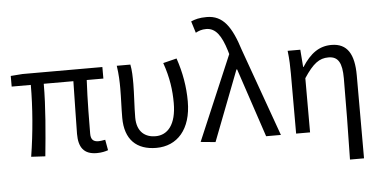

<svg xmlns="http://www.w3.org/2000/svg" viewBox="-61 -932 2483 1254"><g transform="rotate(-5 1180.5 -304.5)"><path d="M541.6 13.4C573.2 13.4 597.6 7.4 615.9 0.9L603.4 -68.5C583.2 -64.9 569.4 -62.9 560 -62.9C525.8 -62.9 509 -77.6 509 -116.3C509 -168.6 510.2 -344 517.2 -467.8H626.3V-543.4H102.6L25.1 -537.6V-467.8H150.5C150.5 -321 136.7 -153.2 112 0L204.4 5.1C219.4 -146.5 235.4 -314.9 235.4 -467.8H429.6C428 -348.4 423.3 -178.7 423.3 -122.3C423.3 -34.7 456.4 13.4 541.6 13.4Z M932.3 13.4C1068.2 13.4 1162.5 -87.1 1162.5 -271.3C1162.5 -367.8 1146.1 -462.1 1113.8 -556.8L1024.7 -534.6C1059.7 -435.3 1070.3 -350.8 1070.3 -268.8C1070.3 -126.5 1012.2 -62.9 933.5 -62.9C868.5 -62.9 811.3 -98.8 811.3 -196.5C811.3 -263.3 818.3 -355.6 818.3 -416C818.3 -463.9 817.6 -505 809.8 -543.4H720.7C729.3 -486.5 730.7 -437.6 730.7 -394.4C730.7 -330.1 726.7 -266.1 726.7 -201.7C726.7 -58.3 802.8 13.4 932.3 13.4Z M1319.9 9.3 1497.3 -451.3H1501.7L1652.4 0H1749.3L1543.4 -574.4C1494.4 -729.8 1440.8 -809.3 1333 -809.3C1285.2 -809.3 1256.2 -801 1230 -789.6L1253.8 -713.3C1273.1 -723.5 1293.1 -731.7 1323 -731.7C1385 -731.7 1421.9 -678.5 1452.5 -578.3L1459.1 -555.4L1223 0Z M2184.7 199.6H2276.8V-344.1C2276.8 -482.4 2233.7 -556.8 2128.7 -556.8C2048.9 -556.8 1990.4 -515.1 1935.1 -429.1H1932.7L1924 -543.4H1841C1848 -486.5 1849.1 -437.6 1849.1 -394.4V0H1940.5V-355.2C2001 -447.1 2042.4 -477.4 2102.3 -477.4C2166.4 -477.4 2191 -434 2191 -332.4C2191 -175.6 2188.6 22.6 2184.7 199.6Z"/></g></svg>

Font: Source Han Sans JP VF
Style: Regular
Weight: 250
Designer: Ryoko NISHIZUKA 西塚涼子 (kana, bopomofo & ideographs); Paul D. Hunt (Latin, Greek & Cyrillic); Sandoll Communications 산돌커뮤니
Foundry: Adobe
Version: Version 2.004;hotconv 1.0.118;makeotfexe 2.5.65603